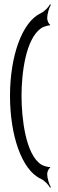

<svg xmlns="http://www.w3.org/2000/svg" viewBox="-20 -731 269 883"><path d="M26 -290C26 -110 79 50 167 91C185 99 203 119 210 132L214 130C206 117 197 88 197 69C197 59 204 43 211 41L210 37C203 39 178 31 170 26C97 -20 79 -190 79 -290C79 -391 97 -552 170 -602C178 -607 203 -616 210 -614L211 -617C204 -620 197 -637 197 -647C197 -666 206 -696 214 -709L210 -711C203 -698 185 -678 167 -670C80 -629 26 -470 26 -290Z"/></svg>

Font: Armata Saber
Style: Rg
Weight: 400
Designer: Jasper
Foundry: Cannot Into Space Fonts
Version: Version 0.970